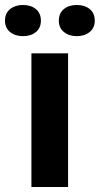

<svg xmlns="http://www.w3.org/2000/svg" viewBox="-63 -750 400 770"><path d="M63 0V-536H210V0ZM245 -605Q214 -605 193.5 -621.5Q173 -638 173 -667Q173 -697 193 -713.5Q213 -730 245 -730Q277 -730 297 -713.5Q317 -697 317 -667Q317 -638 296.5 -621.5Q276 -605 245 -605ZM29 -605Q-2 -605 -22.5 -621.5Q-43 -638 -43 -667Q-43 -697 -22.5 -713.5Q-2 -730 29 -730Q61 -730 81 -713.5Q101 -697 101 -667Q101 -638 81 -621.5Q61 -605 29 -605Z"/></svg>

Font: Mona Sans ExtraLight
Style: Bold
Weight: 700
Version: Version 2.000